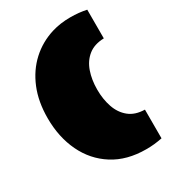

<svg xmlns="http://www.w3.org/2000/svg" viewBox="-190 -873 896 996"><g transform="rotate(-30 257.5 -375.0)"><path d="M389.2 20Q274.4 20 193.1 -31.5Q111.8 -83 69.1 -172.4Q26.4 -261.7 26.4 -375Q26.4 -473.6 57.9 -550.3Q89.4 -627 146 -679Q202.6 -731 278.3 -754.4Q329.6 -770 389.2 -770Q416 -770 439 -767.6Q461.9 -765.1 485.8 -760.3V-588.4Q428.2 -586.9 392.3 -558.1Q356.4 -529.3 339.8 -481.4Q323.2 -433.6 323.2 -375Q323.2 -316.9 339.8 -268.8Q356.4 -220.7 392.3 -191.7Q428.2 -162.6 485.8 -161.6V10.3Q461.9 15.1 439 17.6Q416 20 389.2 20Z"/></g></svg>

Font: Holtwood One SC
Style: Regular
Weight: 400
Designer: Vernon Adams
Foundry: Vernon Adams
Version: Version 1.100; ttfautohint (v1.8.4.7-5d5b)